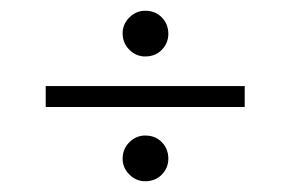

<svg xmlns="http://www.w3.org/2000/svg" viewBox="-20 -471 540 357"><path d="M65 -272V-311H435V-272ZM250 -134Q233 -134 220.5 -146.5Q208 -159 208 -176Q208 -194 220.5 -206.5Q233 -219 250 -219Q269 -219 281 -206.5Q293 -194 293 -176Q293 -159 281 -146.5Q269 -134 250 -134ZM250 -366Q233 -366 220.5 -378.5Q208 -391 208 -409Q208 -426 220.5 -438.5Q233 -451 250 -451Q269 -451 281 -438.5Q293 -426 293 -408Q293 -391 281 -378.5Q269 -366 250 -366Z"/></svg>

Font: DM Sans 9pt ExtraLight
Style: Regular
Weight: 250
Version: Version 4.004;gftools[0.9.30]